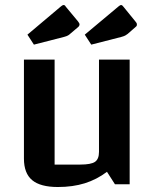

<svg xmlns="http://www.w3.org/2000/svg" viewBox="-20 -739 620 770"><path d="M500 -500V0H441L409 -50Q368 -19 320 -4Q272 11 212 11Q142 11 109 -16.5Q76 -44 76 -103V-500H199V-79H302Q345 -79 361 -90Q377 -101 377 -130V-500ZM346 -560 320 -600 455 -713Q461 -718 465 -719Q467 -719 469 -718Q471 -717 475 -712L523 -653Q526 -650 527.5 -647Q529 -644 529 -641Q529 -639 528.5 -636.5Q528 -634 524 -631L492 -603Q488 -600 483 -597Q478 -594 467 -591ZM116 -560 90 -600 224 -713Q230 -718 234 -719Q237 -719 239 -718Q241 -717 244 -712L293 -653Q295 -650 297 -647Q299 -644 299 -641Q299 -639 298 -636.5Q297 -634 294 -631L261 -603Q258 -600 253 -597Q248 -594 237 -591Z"/></svg>

Font: Changa Medium
Style: Regular
Weight: 500
Designer: Eduardo Rodriguez Tunni
Foundry: Eduardo Rodriguez Tunni
Version: Version 3.003